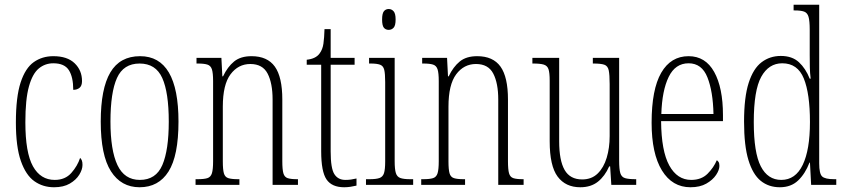

<svg xmlns="http://www.w3.org/2000/svg" viewBox="-20 -780 3562 810"><path d="M208 10Q161 10 125 -15.5Q89 -41 68 -101Q47 -161 47 -263Q47 -371 67 -432Q87 -493 122.5 -518Q158 -543 205 -543Q264 -543 295 -513Q326 -483 326 -438Q326 -418 315.5 -409.5Q305 -401 289 -401Q289 -455 270.5 -484Q252 -513 205 -513Q170 -513 143.5 -491Q117 -469 102 -415Q87 -361 87 -264Q87 -136 119 -78.5Q151 -21 211 -21Q255 -21 281 -50.5Q307 -80 318 -114Q323 -109 325.5 -102.5Q328 -96 328 -84Q328 -65 314.5 -43Q301 -21 274.5 -5.5Q248 10 208 10Z M569 10Q491 10 448 -57.5Q405 -125 405 -267Q405 -406 445.5 -474.5Q486 -543 571 -543Q733 -543 733 -267Q733 -123 691 -56.5Q649 10 569 10ZM570 -21Q638 -21 665 -84Q692 -147 692 -267Q692 -390 664.5 -451Q637 -512 569 -512Q501 -512 473.5 -451Q446 -390 446 -267Q446 -146 475.5 -83.5Q505 -21 570 -21Z M805 0V-24H813Q841 -24 855 -28.5Q869 -33 874 -49Q879 -65 879 -100V-438Q879 -472 874 -487.5Q869 -503 855 -507.5Q841 -512 814 -512H809V-536H914L918 -458H921Q940 -498 967.5 -520.5Q995 -543 1041 -543Q1108 -543 1139.5 -499Q1171 -455 1171 -360V-100Q1171 -65 1175.5 -49Q1180 -33 1193.5 -28.5Q1207 -24 1233 -24H1237V0H1130V-360Q1130 -429 1109 -469.5Q1088 -510 1036 -510Q985 -510 952.5 -466.5Q920 -423 920 -330V-99Q920 -65 924.5 -49Q929 -33 943 -28.5Q957 -24 984 -24H990V0Z M1432 10Q1380 10 1357.5 -23Q1335 -56 1335 -142V-507H1274V-528Q1312 -532 1328 -554Q1341 -571 1344.5 -596Q1348 -621 1349 -657H1375V-536H1476V-507H1375V-141Q1375 -70 1390.5 -45.5Q1406 -21 1437 -21Q1450 -21 1460.5 -22.5Q1471 -24 1484 -27V3Q1472 6 1458.5 8Q1445 10 1432 10Z M1620 -654Q1607 -654 1599.5 -663Q1592 -672 1592 -698Q1592 -723 1599.5 -732.5Q1607 -742 1620 -742Q1632 -742 1640.5 -732.5Q1649 -723 1649 -698Q1649 -672 1640.5 -663Q1632 -654 1620 -654ZM1524 0V-24H1539Q1567 -24 1581 -29Q1595 -34 1600 -49.5Q1605 -65 1605 -99V-434Q1605 -469 1601 -485.5Q1597 -502 1583.5 -507Q1570 -512 1544 -512H1537V-536H1645V-100Q1645 -66 1650 -50Q1655 -34 1669 -29Q1683 -24 1710 -24H1723V0Z M1757 0V-24H1765Q1793 -24 1807 -28.5Q1821 -33 1826 -49Q1831 -65 1831 -100V-438Q1831 -472 1826 -487.5Q1821 -503 1807 -507.5Q1793 -512 1766 -512H1761V-536H1866L1870 -458H1873Q1892 -498 1919.5 -520.5Q1947 -543 1993 -543Q2060 -543 2091.5 -499Q2123 -455 2123 -360V-100Q2123 -65 2127.5 -49Q2132 -33 2145.5 -28.5Q2159 -24 2185 -24H2189V0H2082V-360Q2082 -429 2061 -469.5Q2040 -510 1988 -510Q1937 -510 1904.5 -466.5Q1872 -423 1872 -330V-99Q1872 -65 1876.5 -49Q1881 -33 1895 -28.5Q1909 -24 1936 -24H1942V0Z M2428 10Q2366 10 2332.5 -35Q2299 -80 2299 -184V-440Q2299 -473 2294 -488Q2289 -503 2274 -507.5Q2259 -512 2230 -512H2226V-536H2339V-184Q2339 -103 2362 -63Q2385 -23 2436 -23Q2476 -23 2501.5 -48Q2527 -73 2539.5 -114.5Q2552 -156 2552 -206V-425Q2552 -465 2548 -483.5Q2544 -502 2529.5 -507Q2515 -512 2484 -512H2481V-536H2592V-103Q2592 -66 2597 -49.5Q2602 -33 2617 -28.5Q2632 -24 2661 -24H2664V0H2559L2554 -78H2550Q2532 -37 2502.5 -13.5Q2473 10 2428 10Z M2893 10Q2816 10 2772.5 -61Q2729 -132 2729 -262Q2729 -403 2769.5 -473Q2810 -543 2885 -543Q2956 -543 2993 -476.5Q3030 -410 3030 -294V-269H2769Q2770 -143 2803.5 -82Q2837 -21 2896 -21Q2939 -21 2965 -47Q2991 -73 3004 -104Q3008 -102 3011.5 -96.5Q3015 -91 3015 -80Q3015 -63 3001 -42Q2987 -21 2960 -5.5Q2933 10 2893 10ZM2990 -299Q2988 -394 2964.5 -453.5Q2941 -513 2885 -513Q2829 -513 2801 -455.5Q2773 -398 2770 -299Z M3270 10Q3223 10 3189.5 -17Q3156 -44 3137.5 -104.5Q3119 -165 3119 -267Q3119 -370 3138.5 -430.5Q3158 -491 3193 -517.5Q3228 -544 3274 -544Q3322 -544 3350.5 -517.5Q3379 -491 3396 -448H3400Q3397 -471 3396.5 -496Q3396 -521 3396 -548V-655Q3396 -692 3391 -709Q3386 -726 3372.5 -731Q3359 -736 3333 -736H3328V-760H3436V-91Q3436 -47 3448.5 -35.5Q3461 -24 3499 -24H3508V0H3402L3397 -94H3395Q3377 -47 3347 -18.5Q3317 10 3270 10ZM3276 -21Q3336 -21 3366.5 -84.5Q3397 -148 3397 -265Q3397 -385 3371 -449Q3345 -513 3280 -513Q3223 -513 3191.5 -456Q3160 -399 3160 -265Q3160 -136 3189.5 -78.5Q3219 -21 3276 -21Z"/></svg>

Font: Noto Serif Tamil ExtraCondensed ExtraLight
Style: Italic
Weight: 200
Width: 2
Italic angle: -12°
Designer: Indian Type Foundry, Tom Grace, and the Monotype Design Team
Foundry: Monotype Imaging Inc.
Version: Version 2.003; ttfautohint (v1.8.4.7-5d5b)